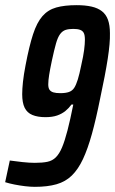

<svg xmlns="http://www.w3.org/2000/svg" viewBox="-27 -716 446 744"><path d="M108 8Q91 8 70 5.5Q49 3 29 -1Q9 -5 -7 -10L11 -94Q32 -91 59.5 -88Q87 -85 108 -85Q137 -85 156.5 -89Q176 -93 189.5 -106.5Q203 -120 213.5 -145Q224 -170 234.5 -210.5Q245 -251 257 -311H250Q240 -297 226.5 -286Q213 -275 194.5 -268.5Q176 -262 149 -262Q119 -262 98.5 -270.5Q78 -279 68.5 -298.5Q59 -318 59 -351Q59 -371 62 -399Q65 -427 72 -463Q86 -537 101 -583Q116 -629 137.5 -653.5Q159 -678 191 -687Q223 -696 270 -696Q303 -696 327.5 -690.5Q352 -685 368 -672.5Q384 -660 391.5 -639Q399 -618 399 -587Q400 -550 390.5 -488.5Q381 -427 361 -334Q345 -254 329 -196.5Q313 -139 294.5 -99.5Q276 -60 251.5 -36Q227 -12 192 -2Q157 8 108 8ZM207 -355Q227 -355 240 -359.5Q253 -364 260.5 -375.5Q268 -387 274.5 -408Q281 -429 288 -464Q296 -499 299 -522.5Q302 -546 302 -562Q302 -580 297.5 -588.5Q293 -597 283 -600.5Q273 -604 257 -604Q239 -604 227 -600Q215 -596 206 -584Q197 -572 190 -547.5Q183 -523 174 -481Q167 -448 163.5 -426Q160 -404 160 -389Q160 -375 165 -368Q170 -361 180 -358Q190 -355 207 -355Z"/></svg>

Font: Saira ExtraCondensed SemiBold
Style: Italic
Weight: 600
Width: 2
Italic angle: -12°
Designer: Hector Gatti with collaboration of the Omnibus-Type team
Foundry: Omnibus-Type
Version: Version 1.101